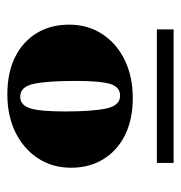

<svg xmlns="http://www.w3.org/2000/svg" viewBox="-5 -754 492 522"><g transform="rotate(-90 241.0 -493.0)"><path d="M59 -267V-312.5H422V-267ZM242 -412.5Q265.5 -412.5 273.8 -439.5Q282 -466.5 282 -534Q282 -609 274.2 -646.5Q266.5 -684 239 -684Q216 -684 207.5 -657Q199 -630 199 -562.5Q199 -488 207 -450.2Q215 -412.5 242 -412.5ZM235.5 -378Q177.5 -378 135 -399Q92.5 -420 69.2 -458Q46 -496 46 -545.5Q46 -597 71.8 -636Q97.5 -675 142.2 -697Q187 -719 245.5 -719Q305 -719 347.2 -697.8Q389.5 -676.5 412.2 -638.8Q435 -601 435 -551Q435 -500 409.2 -460.8Q383.5 -421.5 338.5 -399.8Q293.5 -378 235.5 -378Z"/></g></svg>

Font: Newsreader 60pt ExtraBold
Style: Regular
Weight: 800
Designer: Hugues Gentile
Foundry: Production Type
Version: Version 1.003